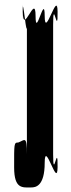

<svg xmlns="http://www.w3.org/2000/svg" viewBox="-20 -822 313 842"><path d="M117 0C135 0 176 -4 176 -108C176 -214 232 9 232 -88C232 -192 233 14 233 -90C233 -204 213 -23 213 -145V-715C213 -837 233 -656 233 -770C233 -874 232 -668 232 -772C232 -869 176 -646 176 -752C176 -856 136 -648 136 -752C136 -858 80 -658 80 -772C80 -876 79 -666 79 -770C79 -865 98 -629 98 -715V-145C98 -231 88 -207 60 -197C41 -197 42 -192 42 -88C42 9 80 0 117 0Z"/></svg>

Font: Hussar Przerywany
Style: Regular
Weight: 400
Foundry: Cannot Into Space Fonts
Version: Version 0.982